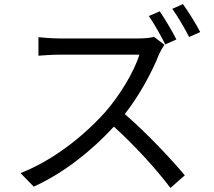

<svg xmlns="http://www.w3.org/2000/svg" viewBox="-20 -869 1040 934"><path d="M838 -677C819 -716 782 -777 757 -814L704 -791C731 -752 764 -693 784 -653ZM729 -690C713 -685 687 -682 654 -682H268C238 -682 181 -686 167 -688V-598C178 -599 233 -603 268 -603H658C633 -520 560 -401 492 -324C389 -209 241 -90 80 -27L144 39C292 -28 427 -137 534 -253C636 -161 742 -44 809 45L879 -16C814 -94 692 -224 587 -314C658 -404 721 -521 755 -608C761 -621 774 -643 780 -651ZM818 -826C845 -789 878 -732 900 -689L954 -713C935 -750 897 -812 870 -849Z"/></svg>

Font: Noto Sans CJK JP Regular
Style: Regular
Weight: 400
Designer: Ryoko NISHIZUKA (kana & ideographs); Paul D. Hunt (Latin, Greek & Cyrillic); Wenlong ZHANG (bopomofo); Sandoll Communica
Foundry: Adobe Systems Incorporated
Version: Version 1.001;PS 1.001;hotconv 1.0.78;makeotf.lib2.5.61930